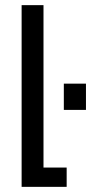

<svg xmlns="http://www.w3.org/2000/svg" viewBox="-20 -726 383 746"><path d="M64 -706V0H239V-75H149V-706ZM228 -299H314V-401H228Z"/></svg>

Font: Alpha Lyrae Medium
Style: Regular
Weight: 500
Designer: Nikolay Petroussenko, Plamen Motev
Foundry: Fontfabric LLC
Version: Version 1.000;hotconv 1.0.109;makeotfexe 2.5.65596